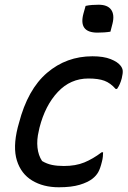

<svg xmlns="http://www.w3.org/2000/svg" viewBox="-20 -781 540 812"><path d="M371 -543Q418 -543 448 -531Q478 -519 490 -503Q498 -493 499 -482Q500 -471 495 -450Q488 -423 475 -405H469Q447 -430 421.5 -439.5Q396 -449 354 -449Q278 -449 224.5 -392Q171 -335 147 -241L144 -227Q135 -190 138.5 -157Q142 -124 158 -100Q178 -88 200 -83.5Q222 -79 250 -79Q300 -79 336.5 -94Q373 -109 410 -137H416Q416 -129 415 -118.5Q414 -108 411 -97Q404 -68 395.5 -53Q387 -38 372 -26Q352 -10 317 0.5Q282 11 229 11Q163 11 116 -17.5Q69 -46 51.5 -102Q34 -158 55 -242L60 -260Q97 -403 179 -473Q261 -543 371 -543ZM342 -756Q355 -759 369.5 -760Q384 -761 397 -761Q435 -761 450 -740Q465 -719 456 -682L447 -647Q435 -645 420.5 -644Q406 -643 392 -643Q311 -643 333 -724Z"/></svg>

Font: Recursive Sn Csl St
Style: Italic
Weight: 400
Italic angle: -15°
Version: Version 1.079;hotconv 1.0.112;makeotfexe 2.5.65598; ttfautoh